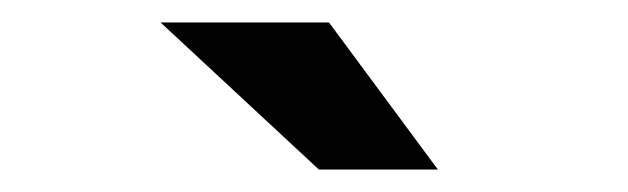

<svg xmlns="http://www.w3.org/2000/svg" viewBox="-20 -751 559 171"><path d="M273 -731 370 -600H264L123 -731Z"/></svg>

Font: Rosa Sans SemiBold
Style: Regular
Weight: 600
Designer: Pentagram / MCKL
Foundry: Pentagram / MCKL
Version: Version 1.005;September 16, 2019;FontCreator 11.5.0.2425 64-